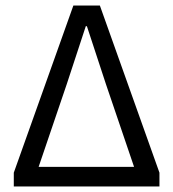

<svg xmlns="http://www.w3.org/2000/svg" viewBox="-20 -676 628 696"><path d="M30 0V-50L246 -656H342L558 -50V0ZM120 -71H466L364 -371L295 -581H291L222 -371Z"/></svg>

Font: SourceSansPro
Style: Book
Weight: 400
Designer: Paul D. Hunt
Foundry: Adobe Systems Incorporated
Version: Version 2.021;PS 2.000;hotconv 1.0.86;makeotf.lib2.5.63406